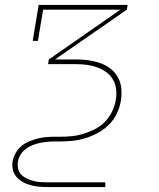

<svg xmlns="http://www.w3.org/2000/svg" viewBox="-20 -540 640 775"><path d="M172 215Q155 215 137.5 213.5Q120 212 103.5 207.5Q87 203 72.5 195Q58 187 47 174.5Q36 162 32 145.5Q28 129 31 111Q34 94 43 78Q52 62 66 50Q80 38 97 31Q114 24 131 19.5Q148 15 165.5 13.5Q183 12 200 12H220Q243 12 266.5 10Q290 8 314 1Q338 -6 361 -17.5Q384 -29 402 -47Q420 -65 431.5 -88Q443 -111 447 -134Q451 -156 449 -177.5Q447 -199 437 -217Q427 -235 410.5 -247.5Q394 -260 374 -267.5Q354 -275 333 -278Q312 -281 289 -281H174L177 -300L466 -501H154L133 -375H112L136 -520H495L492 -501L202 -300H289Q314 -300 338.5 -296.5Q363 -293 385.5 -285Q408 -277 426.5 -262.5Q445 -248 456 -228Q467 -208 469.5 -183.5Q472 -159 468 -134Q464 -108 452 -82.5Q440 -57 420 -37Q400 -17 375 -3.5Q350 10 324 18Q298 26 272 28.5Q246 31 220 31H200Q186 31 170.5 32.5Q155 34 140.5 37Q126 40 111 46Q96 52 83.5 61.5Q71 71 62.5 85Q54 99 52 114Q50 128 53.5 142Q57 156 66.5 165.5Q76 175 89 181Q102 187 115.5 190.5Q129 194 143.5 195Q158 196 172 196H405V215Z"/></svg>

Font: Iosevka Etoile Thin
Style: Italic
Weight: 100
Italic angle: -9°
Designer: Belleve Invis
Foundry: Belleve Invis
Version: Version 22.1.2; ttfautohint (v1.8.4)